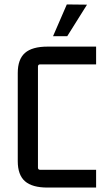

<svg xmlns="http://www.w3.org/2000/svg" viewBox="-20 -845 473 865"><path d="M219 -682 281 -825 372 -824 283 -682ZM413 -80V0H194Q125 0 92.5 -28.5Q60 -57 60 -119V-516Q60 -578 92.5 -606.5Q125 -635 194 -635H413V-555H161Q151 -555 151 -545V-90Q151 -80 161 -80Z"/></svg>

Font: Gemunu Libre Medium
Style: Regular
Weight: 500
Designer: Puspanada Ekanayake, Sola Matas, Pathum Egodawatta, Kosala Senevirathne
Foundry: mooniak
Version: Version 1.100